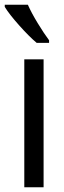

<svg xmlns="http://www.w3.org/2000/svg" viewBox="-37 -786 268 806"><path d="M65 0V-537H146V0ZM169 -617V-606H117Q85 -633 43.5 -679.5Q2 -726 -17 -757V-766H80Q95 -732 121.5 -688.5Q148 -645 169 -617Z"/></svg>

Font: Noto Sans UI Cond
Style: Regular
Weight: 400
Width: 3
Designer: Monotype Design Team
Foundry: Monotype Imaging Inc.
Version: Version 1.001